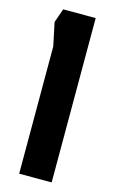

<svg xmlns="http://www.w3.org/2000/svg" viewBox="-112 -753 478 799"><g transform="rotate(15 127.0 -354.0)"><path d="M57 0V-548L36 -648L57 -708H197V0Z"/></g></svg>

Font: Rowdies Light
Style: Regular
Weight: 300
Designer: Jaikishan Patel
Version: Version 1.000; ttfautohint (v1.8.3)